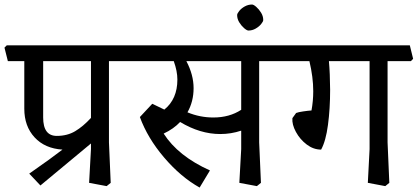

<svg xmlns="http://www.w3.org/2000/svg" viewBox="-35 -801 1860 855"><path d="M450.2 -167 458 13.2 439.9 27.8 361.8 13.2 370.1 -137.2V-162.1L145 24.9L95.2 -27.8Q198.2 -99.6 243.2 -134.8Q165 -139.6 119.1 -189.2Q73.2 -238.8 73.2 -316.9V-528.8H0L-15.1 -588.9L-4.9 -599.1H548.8L564 -539.1L554.2 -528.8H450.2ZM157.2 -528.8V-277.8Q157.2 -195.8 217.8 -195.8Q264.6 -195.8 299.8 -216.8Q335 -237.8 370.1 -275.9V-528.8Z M1119.1 -167 1127 13.2 1108.9 27.8 1030.8 13.2 1039.1 -137.2V-219.2Q994.1 -204.1 945.8 -204.1Q856 -204.1 767.1 -257.8Q738.3 -227.1 693.8 -206.1Q757.8 -106 899.9 -42L854 34.2Q770 -12.7 696 -99.4Q622.1 -186 587.9 -279.8L643.1 -338.9L696.8 -313Q754.9 -359.9 754.9 -446.8Q754.9 -483.9 738.8 -528.8H528.8L514.2 -588.9L523.9 -599.1H1217.8L1232.9 -539.1L1223.1 -528.8H1119.1ZM794.9 -528.8Q827.1 -467.8 827.1 -408.2Q827.1 -349.1 799.8 -300.8Q855 -277.8 915 -277.8Q986.8 -277.8 1039.1 -312V-528.8Z M1137.2 -711.9Q1137.2 -705.1 1127.7 -693.6Q1118.2 -682.1 1103.3 -673.6Q1088.4 -665 1071.3 -665Q1064.5 -665 1052.2 -675.5Q1040 -686 1030.5 -701.4Q1021 -716.8 1021 -733.9Q1021 -740.7 1030.5 -752.4Q1040 -764.2 1055.2 -772.5Q1070.3 -780.8 1087.4 -780.8Q1094.2 -780.8 1106.2 -770.3Q1118.2 -759.8 1127.7 -744.4Q1137.2 -729 1137.2 -711.9Z M1690.9 -167 1698.7 13.2 1680.7 27.8 1603 13.2 1610.8 -137.2V-528.8H1429.7Q1434.6 -475.6 1435.1 -400.9Q1435.1 -316.9 1425.5 -244.9Q1416 -172.9 1395 -134.8Q1360.8 -134.8 1330.8 -157.5Q1300.8 -180.2 1282.7 -213.6Q1264.6 -247.1 1267.1 -274.9L1283.7 -297.9Q1293.5 -301.8 1315.2 -304.9Q1336.9 -308.1 1352.1 -309.1Q1359.9 -351.1 1359.9 -395Q1359.9 -457 1342.8 -528.8H1197.8L1183.1 -588.9L1192.9 -599.1H1790L1804.7 -539.1L1794.9 -528.8H1690.9Z"/></svg>

Font: Sura
Style: Regular
Weight: 400
Designer: Carolina Giovagnoli
Foundry: Huerta Tipografica
Version: Version 1.003;PS 001.002;hotconv 1.0.70;makeotf.lib2.5.58329